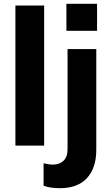

<svg xmlns="http://www.w3.org/2000/svg" viewBox="-20 -765 588 1009"><path d="M61 0V-736H212V0ZM258 100Q292 100 313.5 80Q335 60 335 18V-507H486V22Q486 118 437 171Q388 224 295 224Q243 224 209 211V93Q238 100 258 100ZM329 -745H490V-603H329Z"/></svg>

Font: Muli ExtraBold
Style: Regular
Weight: 800
Designer: Vernon Adams
Foundry: Vernon Adams
Version: Version 2.000